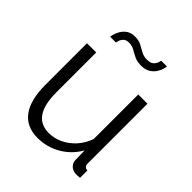

<svg xmlns="http://www.w3.org/2000/svg" viewBox="-203 -860 1000 1000"><g transform="rotate(45 297.0 -360.0)"><path d="M69.5 -214.6V-521.1H137.5V-226.6Q137.5 -137.8 168 -93.6Q198.5 -49.5 259.1 -49.5Q299.2 -49.5 336.4 -67.2Q373.6 -84.9 402.8 -117.3Q432 -149.7 447 -193.2V-521.1H515V-82.3Q515 -68.4 520.9 -61.5Q526.8 -54.6 539.5 -53.9V0Q527.1 1.4 520.2 1.6Q513.3 1.8 507.1 1.5Q486.5 0.4 472.1 -13.7Q457.6 -27.7 456.9 -47.8L455.5 -117.9Q421.5 -57.8 362.9 -23.9Q304.4 10 235.8 10Q153.8 10 111.7 -46.8Q69.5 -103.6 69.5 -214.6ZM351 -637.6Q321.3 -637.6 300.4 -647.8Q279.6 -658 262.2 -668.2Q244.9 -678.4 223.2 -678.4Q201.5 -678.4 190.8 -667.6Q180.2 -656.7 176.9 -644.7Q173.6 -632.7 173.6 -630.4H131Q131 -635.2 134.9 -650Q138.8 -664.7 148.6 -681.4Q158.5 -698.2 176.1 -710.5Q193.8 -722.8 222.4 -722.8Q250.5 -722.8 269.7 -712.6Q288.9 -702.4 307.4 -691.9Q325.9 -681.3 350.2 -681.3Q376.8 -681.3 388.4 -692.6Q400.1 -704 403.6 -716Q407.1 -728 407.1 -730H449.6Q449.6 -724.9 445.7 -710.4Q441.8 -695.8 431 -678.9Q420.2 -661.9 400.8 -649.8Q381.5 -637.6 351 -637.6Z"/></g></svg>

Font: Raleway Thin
Style: Regular
Weight: 100
Designer: Matt McInerney, Pablo Impallari, Rodrigo Fuenzalida
Foundry: Matt McInerney, Pablo Impallari, Rodrigo Fuenzalida
Version: Version 4.026